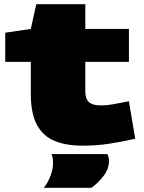

<svg xmlns="http://www.w3.org/2000/svg" viewBox="-20 -685 688 916"><path d="M374 10Q297 10 242 -12Q187 -34 157 -88Q127 -142 127 -237V-390H5V-529L127 -547L153 -665H387V-547H595V-390H387V-249Q387 -213 404.5 -197.5Q422 -182 462 -182Q489 -182 519.5 -187.5Q550 -193 595 -202L625 -23Q558 -8 499 1Q440 10 374 10ZM189 211Q209 186 221 153.5Q233 121 233 94Q233 79 231 68.5Q229 58 226 50H492Q500 65 500 82Q500 122 472.5 156.5Q445 191 416 211Z"/></svg>

Font: Georama ExtraExtended ExtraBold
Style: Regular
Weight: 800
Width: 8
Designer: Jean-Baptiste Levee
Foundry: Production Type
Version: Version 1.000